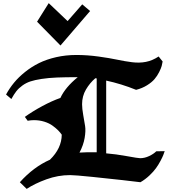

<svg xmlns="http://www.w3.org/2000/svg" viewBox="-20 -1174 1103 1237"><path d="M560.5 -1103 509.8 -1146 415.5 -1038.1 293.9 -1153.8 218.8 -1034.2 369.6 -880.9ZM492.2 -190.9Q541.5 -194.3 603 -192.9V-668.9L594.2 -669.9Q559.1 -640.1 533.9 -597.4Q508.8 -554.7 508.8 -502.4Q508.8 -475.1 516.1 -433.6Q523.4 -392.1 528.3 -361.8Q533.2 -331.5 525.4 -285.4Q517.6 -239.3 492.2 -190.9ZM431.6 -45.9Q354 -45.9 278.8 -18.6Q203.6 8.8 151.9 43L107.9 0Q195.8 -98.1 301.8 -145Q377 -218.3 377.9 -306.2Q368.7 -319.8 355.2 -333.5Q341.8 -347.2 319.8 -363.5Q297.9 -379.9 266.1 -389.9Q234.4 -399.9 198.7 -399.9Q180.2 -399.9 158.2 -396L140.1 -420.9Q189.5 -456.5 252 -490.2Q314.5 -523.9 369.1 -543Q400.9 -611.8 481 -676.8Q401.9 -676.8 347.2 -674.6Q292.5 -672.4 248 -665.5Q203.6 -658.7 175.8 -649.4Q147.9 -640.1 124.3 -623Q100.6 -606 85.2 -586.2Q69.8 -566.4 53.2 -536.1L19 -564.9Q41 -605.5 70.6 -641.4Q100.1 -677.2 141.6 -710.4Q183.1 -743.7 231.4 -767.6Q279.8 -791.5 341.8 -805.7Q403.8 -819.8 472.2 -819.8Q542.5 -819.8 614.5 -809.8Q686.5 -799.8 734.6 -789.6Q782.7 -779.3 830.3 -773.2Q877.9 -767.1 920.2 -775.4Q962.4 -783.7 1002 -810.1L1027.8 -777.8Q1025.9 -764.2 1021.7 -749Q1017.6 -733.9 1005.4 -709.5Q993.2 -685.1 975.8 -664.6Q958.5 -644 927.2 -624.5Q896 -605 856.9 -595.2Q761.7 -633.8 664.1 -654.8V-186Q725.1 -181.2 797.4 -168Q869.6 -154.8 882.8 -154.8Q912.1 -154.8 940.9 -168.5Q969.7 -182.1 986.8 -199.2L1041 -200.2Q1037.1 -188.5 1032.2 -175.5Q1027.3 -162.6 1014.2 -137.7Q1001 -112.8 985.1 -90.6Q969.2 -68.4 942.6 -43.2Q916 -18.1 884.8 0Q848.6 -4.4 768.1 -13.7Q687.5 -22.9 574.5 -34.4Q461.4 -45.9 431.6 -45.9Z"/></svg>

Font: KJV1611
Style: Regular
Weight: 400
Version: Version 3.6.1